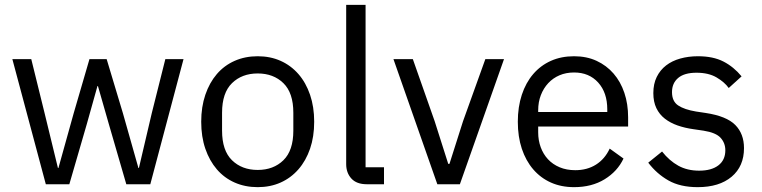

<svg xmlns="http://www.w3.org/2000/svg" viewBox="-20 -760 3145 792"><path d="M31 -516H109L164 -293L219 -67H221L284 -293L349 -516H420L487 -293L551 -67H553L606 -293L662 -516H737L600 0H501L429 -248L384 -405H382L338 -248L266 0H169Z M1043 12Q991 12 948 -7Q905 -26 874.5 -61.5Q844 -97 827 -146.5Q810 -196 810 -258Q810 -319 827 -369Q844 -419 874.5 -454.5Q905 -490 948 -509Q991 -528 1043 -528Q1095 -528 1137.5 -509Q1180 -490 1211 -454.5Q1242 -419 1259 -369Q1276 -319 1276 -258Q1276 -196 1259 -146.5Q1242 -97 1211 -61.5Q1180 -26 1137.5 -7Q1095 12 1043 12ZM1043 -59Q1108 -59 1149 -99Q1190 -139 1190 -221V-295Q1190 -377 1149 -417Q1108 -457 1043 -457Q978 -457 937 -417Q896 -377 896 -295V-221Q896 -139 937 -99Q978 -59 1043 -59Z M1493 0Q1451 0 1429.5 -23.5Q1408 -47 1408 -83V-740H1488V-70H1564V0Z M1784 0 1603 -516H1683L1773 -260L1829 -84H1834L1890 -260L1982 -516H2059L1877 0Z M2348 12Q2295 12 2252.5 -7Q2210 -26 2179.5 -61.5Q2149 -97 2132.5 -146.5Q2116 -196 2116 -258Q2116 -319 2132.5 -369Q2149 -419 2179.5 -454.5Q2210 -490 2252.5 -509Q2295 -528 2348 -528Q2400 -528 2441 -509Q2482 -490 2511 -456.5Q2540 -423 2555.5 -377Q2571 -331 2571 -276V-238H2200V-214Q2200 -181 2210.5 -152.5Q2221 -124 2240.5 -103Q2260 -82 2288.5 -70Q2317 -58 2353 -58Q2402 -58 2438.5 -81Q2475 -104 2495 -147L2552 -106Q2527 -53 2474 -20.5Q2421 12 2348 12ZM2348 -461Q2315 -461 2288 -449.5Q2261 -438 2241.5 -417Q2222 -396 2211 -367.5Q2200 -339 2200 -305V-298H2485V-309Q2485 -378 2447.5 -419.5Q2410 -461 2348 -461Z M2858 12Q2786 12 2737.5 -15.5Q2689 -43 2654 -89L2711 -135Q2741 -97 2778 -76.5Q2815 -56 2864 -56Q2915 -56 2943.5 -78Q2972 -100 2972 -140Q2972 -170 2952.5 -191.5Q2933 -213 2882 -221L2841 -227Q2805 -232 2775 -242.5Q2745 -253 2722.5 -270.5Q2700 -288 2687.5 -314Q2675 -340 2675 -376Q2675 -414 2689 -442.5Q2703 -471 2727.5 -490Q2752 -509 2786 -518.5Q2820 -528 2859 -528Q2922 -528 2964.5 -506Q3007 -484 3039 -445L2986 -397Q2969 -421 2936 -440.5Q2903 -460 2853 -460Q2803 -460 2777.5 -438.5Q2752 -417 2752 -380Q2752 -342 2777.5 -325Q2803 -308 2851 -300L2891 -294Q2977 -281 3013 -244.5Q3049 -208 3049 -149Q3049 -74 2998 -31Q2947 12 2858 12Z"/></svg>

Font: IBMPlexSans
Style: Regular
Weight: 400
Designer: Mike Abbink, Paul van der Laan, Pieter van Rosmalen
Foundry: Bold Monday
Version: Version 3.1